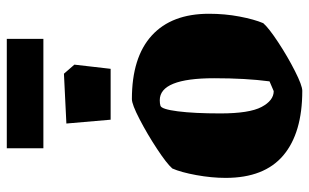

<svg xmlns="http://www.w3.org/2000/svg" viewBox="-188 -686 888 551"><g transform="rotate(-90 255.5 -411.0)"><path d="M20 -207Q20 -247 28 -291Q36 -335 47 -360Q61 -376 103.5 -404Q146 -432 188.5 -454Q231 -476 246 -476Q366 -476 428.5 -419Q491 -362 491 -255Q491 -209 483 -167Q475 -125 464 -99Q450 -83 409 -56Q368 -29 326.5 -8Q285 13 270 13Q149 13 84.5 -41.5Q20 -96 20 -207ZM297 -81Q306 -149 306 -240Q306 -396 243 -396Q233 -396 227 -394Q217 -391 211 -344Q205 -297 205 -222Q205 -139 223.5 -104Q242 -69 269 -69ZM176 -664 319 -671 345 -641 333 -537H187ZM105 -835H419V-730H105Z"/></g></svg>

Font: Grenze Black
Style: Regular
Weight: 900
Designer: Renata Polastri
Foundry: Omnibus-Type
Version: Version 1.002; ttfautohint (v1.8)